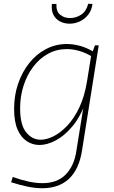

<svg xmlns="http://www.w3.org/2000/svg" viewBox="-20 -764 608 1021"><path d="M205 237Q168 237 126.5 228.5Q85 220 39 205L48 177Q92 193 132 201.5Q172 210 206 210Q244 210 274.5 199Q305 188 327.5 166Q350 144 365.5 111Q381 78 387 33L427 -216L436 -223Q408 -143 365 -92Q322 -41 276 -17Q230 7 190 7Q153 7 122 -13.5Q91 -34 73 -76Q55 -118 55 -185Q55 -256 76 -318Q97 -380 135 -428Q173 -476 224.5 -503Q276 -530 336 -530Q369 -530 406 -520Q443 -510 484 -485H471L485 -523H505L417 31Q409 86 390.5 125Q372 164 345 188.5Q318 213 282.5 225Q247 237 205 237ZM196 -21Q228 -21 265 -39.5Q302 -58 338 -96Q374 -134 402 -193Q430 -252 443 -333L466 -476L473 -461Q437 -483 402.5 -493Q368 -503 335 -503Q281 -503 235.5 -478Q190 -453 157 -409.5Q124 -366 105.5 -309Q87 -252 87 -188Q87 -100 119 -60.5Q151 -21 196 -21ZM351 -638Q322 -638 299 -650Q276 -662 264 -685.5Q252 -709 256 -743H280Q278 -704 299.5 -686Q321 -668 352 -668Q386 -668 413 -687Q440 -706 449 -744L472 -743Q467 -708 448.5 -685Q430 -662 404 -650Q378 -638 351 -638Z"/></svg>

Font: Bitter Thin ExtraLight
Style: Italic
Weight: 250
Italic angle: -9°
Version: Version 2.002